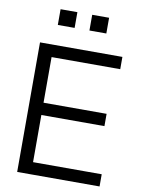

<svg xmlns="http://www.w3.org/2000/svg" viewBox="-96 -958 748 1022"><g transform="rotate(10 277.5 -446.5)"><path d="M69.8 0V-700.2H515.1V-633.8H144V-387.2H484.9V-320.8H144V-65.9H515.1V0ZM237.8 -808.1H147V-893.1H237.8ZM409.2 -808.1H317.9V-893.1H409.2Z"/></g></svg>

Font: LT Superior
Style: Regular
Weight: 400
Designer: Daniel Lyons
Foundry: LyonsType
Version: Version 1.000